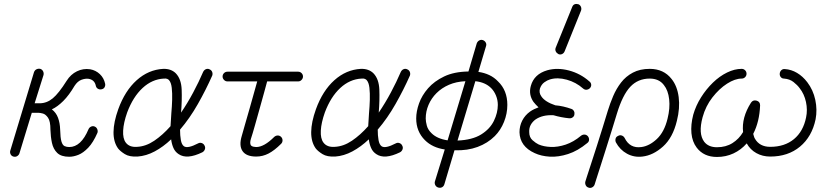

<svg xmlns="http://www.w3.org/2000/svg" viewBox="-20 -760 4081 948"><path d="M322 14Q282 14 262.5 -5Q243 -24 236.5 -54.5Q230 -85 229 -120Q229 -162 217 -179Q205 -196 191.5 -199.5Q178 -203 171 -203H137L76 -3Q73 6 64.5 11Q56 16 46 13Q36 10 32 1Q28 -8 31 -17L148 -404Q152 -414 160.5 -418Q169 -422 179 -420Q188 -417 192.5 -408.5Q197 -400 195 -390L151 -250H175Q211 -250 240.5 -274.5Q270 -299 309 -361Q329 -393 360 -408Q391 -423 425 -418Q453 -413 473 -394Q493 -375 499 -347Q501 -338 496.5 -329.5Q492 -321 481 -319Q471 -317 463 -322Q455 -327 453 -337Q447 -366 417 -371Q401 -373 382 -366Q363 -359 348 -336Q321 -290 292.5 -261.5Q264 -233 236 -220Q257 -204 266.5 -178.5Q276 -153 277 -120Q278 -79 283.5 -61Q289 -43 299 -38.5Q309 -34 322 -34Q380 -34 417 -122Q421 -131 430 -135Q439 -139 448 -135Q457 -131 460.5 -121.5Q464 -112 461 -104Q440 -56 415.5 -30.5Q391 -5 367 4.5Q343 14 322 14Z M659 13Q619 15 596.5 1Q574 -13 563 -27Q540 -59 540.5 -108Q541 -157 564 -221Q597 -312 655 -364Q713 -416 786 -420Q825 -421 848 -398Q875 -370 877 -317.5Q879 -265 874 -204Q906 -251 934 -303.5Q962 -356 983 -405Q988 -415 997 -418.5Q1006 -422 1014 -418Q1024 -414 1027.5 -405Q1031 -396 1028 -387Q997 -317 957 -246.5Q917 -176 869 -120Q869 -91 873 -68.5Q877 -46 888 -38Q906 -25 958 -52Q967 -57 976.5 -53.5Q986 -50 990 -41Q995 -32 991.5 -22.5Q988 -13 979 -8Q903 29 862 1Q845 -10 836.5 -29Q828 -48 825 -72Q786 -35 744 -12.5Q702 10 659 13ZM657 -35Q700 -37 741.5 -65Q783 -93 822 -137Q823 -152 824 -168.5Q825 -185 826 -201Q829 -234 830 -267Q831 -300 828 -326.5Q825 -353 814 -365Q811 -368 805.5 -370.5Q800 -373 789 -372Q731 -369 684 -325.5Q637 -282 608 -205Q590 -154 588 -115Q586 -76 601 -56Q619 -32 657 -35Z M1245 13Q1196 13 1177.5 -14Q1159 -41 1174 -90Q1180 -112 1190.5 -148Q1201 -184 1212.5 -224.5Q1224 -265 1234 -301Q1244 -337 1250 -358H1103Q1093 -358 1086 -365.5Q1079 -373 1079 -382Q1079 -392 1086 -399Q1093 -406 1103 -406H1452Q1462 -406 1469 -399Q1476 -392 1476 -382Q1476 -373 1469 -365.5Q1462 -358 1452 -358H1299Q1295 -343 1285 -306.5Q1275 -270 1262.5 -225.5Q1250 -181 1238.5 -140Q1227 -99 1219 -75Q1212 -53 1219 -42Q1224 -37 1232 -35.5Q1240 -34 1245 -34Q1284 -34 1334 -84Q1342 -91 1351.5 -91Q1361 -91 1368 -84Q1375 -77 1375 -67Q1375 -57 1368 -50Q1335 -17 1306 -2Q1277 13 1245 13Z M1635 13Q1595 15 1572.5 1Q1550 -13 1539 -27Q1516 -59 1516.5 -108Q1517 -157 1540 -221Q1573 -312 1631 -364Q1689 -416 1762 -420Q1801 -421 1824 -398Q1851 -370 1853 -317.5Q1855 -265 1850 -204Q1882 -251 1910 -303.5Q1938 -356 1959 -405Q1964 -415 1973 -418.5Q1982 -422 1990 -418Q2000 -414 2003.5 -405Q2007 -396 2004 -387Q1973 -317 1933 -246.5Q1893 -176 1845 -120Q1845 -91 1849 -68.5Q1853 -46 1864 -38Q1882 -25 1934 -52Q1943 -57 1952.5 -53.5Q1962 -50 1966 -41Q1971 -32 1967.5 -22.5Q1964 -13 1955 -8Q1879 29 1838 1Q1821 -10 1812.5 -29Q1804 -48 1801 -72Q1762 -35 1720 -12.5Q1678 10 1635 13ZM1633 -35Q1676 -37 1717.5 -65Q1759 -93 1798 -137Q1799 -152 1800 -168.5Q1801 -185 1802 -201Q1805 -234 1806 -267Q1807 -300 1804 -326.5Q1801 -353 1790 -365Q1787 -368 1781.5 -370.5Q1776 -373 1765 -372Q1707 -369 1660 -325.5Q1613 -282 1584 -205Q1566 -154 1564 -115Q1562 -76 1577 -56Q1595 -32 1633 -35Z M2144 166Q2134 163 2129.5 154.5Q2125 146 2127 137L2176 -22Q2115 -31 2078 -68Q2035 -111 2035 -175Q2035 -210 2049 -249.5Q2063 -289 2093.5 -324Q2124 -359 2173 -382.5Q2222 -406 2293 -407L2334 -546Q2338 -556 2346.5 -560.5Q2355 -565 2364 -562Q2373 -559 2378 -550.5Q2383 -542 2380 -533L2342 -405Q2371 -401 2395.5 -389.5Q2420 -378 2439 -358Q2485 -314 2485 -242Q2485 -199 2468.5 -158Q2452 -117 2423 -88Q2388 -53 2338 -34.5Q2288 -16 2226 -18H2224L2174 150Q2171 160 2162.5 164.5Q2154 169 2144 166ZM2239 -66Q2312 -69 2355.5 -96Q2399 -123 2418.5 -163Q2438 -203 2438 -242Q2438 -266 2429 -288Q2420 -310 2405 -325Q2376 -354 2327 -359ZM2190 -67 2278 -359Q2233 -357 2197 -341.5Q2161 -326 2135 -300Q2110 -275 2096 -242.5Q2082 -210 2082 -175Q2082 -160 2087.5 -139.5Q2093 -119 2111 -102Q2138 -75 2190 -67Z M2620 -4Q2547 -37 2545 -107Q2545 -138 2558.5 -164.5Q2572 -191 2597 -209Q2607 -216 2617.5 -221Q2628 -226 2639 -230Q2632 -237 2625.5 -243.5Q2619 -250 2614 -257Q2589 -293 2601 -336Q2617 -394 2682 -413Q2732 -427 2789 -412Q2846 -397 2890 -358Q2898 -352 2899 -342.5Q2900 -333 2893 -325Q2886 -318 2876.5 -317Q2867 -316 2859 -323Q2824 -354 2778.5 -366.5Q2733 -379 2696 -368Q2682 -364 2667.5 -353.5Q2653 -343 2646 -323Q2640 -302 2653 -284Q2671 -257 2722 -240Q2760 -237 2802 -222Q2810 -219 2814 -211Q2818 -203 2816 -194Q2815 -186 2807.5 -180.5Q2800 -175 2790 -176Q2750 -180 2713 -191Q2659 -194 2624 -170Q2609 -159 2600.5 -143.5Q2592 -128 2593 -108Q2593 -82 2609.5 -67.5Q2626 -53 2639 -47Q2664 -36 2699 -34.5Q2734 -33 2773 -46Q2812 -59 2849 -90Q2857 -96 2866.5 -95.5Q2876 -95 2883 -87Q2889 -79 2888.5 -69.5Q2888 -60 2880 -54Q2833 -15 2785 0.5Q2737 16 2694.5 13.5Q2652 11 2620 -4ZM2768 -507Q2764 -497 2755 -493Q2746 -489 2737 -493Q2728 -498 2724 -506.5Q2720 -515 2724 -525L2805 -725Q2809 -736 2817.5 -739Q2826 -742 2836 -739Q2845 -735 2848.5 -726Q2852 -717 2849 -708Z M2885 166Q2876 163 2872 154.5Q2868 146 2870 137Q2870 136 2878 111.5Q2886 87 2899 47Q2912 7 2927 -39.5Q2942 -86 2956 -131.5Q2970 -177 2981 -213Q2992 -249 3007.5 -285.5Q3023 -322 3046.5 -352.5Q3070 -383 3105 -401.5Q3140 -420 3188 -420Q3257 -420 3296 -370Q3324 -335 3331 -280.5Q3338 -226 3322 -163Q3302 -80 3253.5 -36.5Q3205 7 3152 13Q3111 18 3076 -1Q3041 -20 3021 -57Q3017 -66 3019.5 -75.5Q3022 -85 3032 -89Q3040 -94 3049.5 -91Q3059 -88 3064 -79Q3090 -26 3147 -34Q3186 -39 3223 -73.5Q3260 -108 3276 -174Q3289 -226 3284 -270Q3279 -314 3258 -340Q3234 -372 3188 -372Q3130 -372 3092 -331.5Q3054 -291 3026 -199Q3015 -163 3001 -117.5Q2987 -72 2972 -25Q2957 22 2944.5 61.5Q2932 101 2924 125.5Q2916 150 2916 151Q2913 160 2904 165Q2895 170 2885 166Z M3520 15Q3455 15 3420 -31Q3398 -60 3394 -102Q3390 -144 3403 -194Q3416 -239 3441.5 -279.5Q3467 -320 3500 -352Q3533 -384 3570 -402Q3607 -420 3642 -420Q3652 -420 3659 -413Q3666 -406 3666 -396Q3666 -386 3659 -379Q3652 -372 3642 -372Q3609 -372 3570 -347Q3531 -322 3497.5 -279Q3464 -236 3449 -181Q3427 -100 3457 -60Q3478 -33 3520 -33Q3564 -33 3596.5 -53.5Q3629 -74 3649 -108Q3641 -179 3688 -253Q3698 -268 3716 -263Q3733 -258 3733 -240Q3730 -159 3699 -99Q3701 -93 3702.5 -87Q3704 -81 3707 -76Q3730 -35 3783 -35Q3854 -35 3900 -73Q3946 -111 3960 -180Q3968 -217 3959.5 -256.5Q3951 -296 3928 -325Q3917 -340 3898 -355Q3879 -370 3851 -372Q3841 -372 3835 -379.5Q3829 -387 3830 -397Q3831 -407 3838 -413.5Q3845 -420 3855 -419Q3887 -417 3915.5 -400Q3944 -383 3966 -354Q3995 -316 4005.5 -267Q4016 -218 4007 -171Q3989 -85 3930 -36Q3871 13 3783 13Q3745 13 3714.5 -4Q3684 -21 3667 -52Q3639 -20 3601.5 -2.5Q3564 15 3520 15Z"/></svg>

Font: Zen Kurenaido
Style: ARC
Weight: 400
Designer: Yoshimichi Ohira
Foundry: Positype
Version: Version 1.001